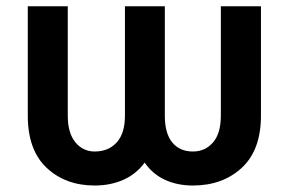

<svg xmlns="http://www.w3.org/2000/svg" viewBox="-20 -565 892 595"><path d="M66.1 -206.7V-545.5H190V-206.7Q190 -153.1 213.4 -124.3Q236.9 -95.5 273.4 -95.5Q316.1 -95.5 341.6 -123.6Q367.2 -151.6 367.2 -206.7V-545.5H490.8V-206.7Q490.8 -151.6 513.8 -123.6Q536.9 -95.5 577.8 -95.5Q615.8 -95.5 640.1 -123.6Q664.4 -151.6 664.4 -206.7V-545.5H788.7V-206.7Q788.7 -100.1 729.4 -45.1Q670.1 9.9 577.8 9.9Q529.5 9.9 491.1 -7.8Q452.8 -25.6 428.3 -61.1Q402.3 -25.6 362.4 -7.8Q322.4 9.9 273.4 9.9Q183.2 9.9 124.6 -44.9Q66.1 -99.8 66.1 -206.7Z"/></svg>

Font: Inter Zeller Semi Bold
Style: Regular
Weight: 600
Designer: Rasmus Andersson; Joe Bland
Foundry: zeller
Version: Version 3.015;git-dec3a8cb1